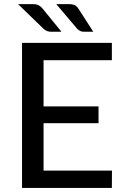

<svg xmlns="http://www.w3.org/2000/svg" viewBox="-20 -930 617 950"><path d="M533.5 0H89V-718H533.5V-632H195.5V-403.5H467.5V-320.5H195.5V-86H534ZM284 -773H231.5Q220 -773 211.8 -776.8Q203.5 -780.5 195 -788L69.5 -909.5H143.5Q161 -909.5 172 -903.5Q183 -897.5 191.5 -886.5ZM441.5 -773H395Q383.5 -773 376.2 -777Q369 -781 361.5 -788L258.5 -909.5H322.5Q340 -909.5 350.8 -903.8Q361.5 -898 368.5 -886.5Z"/></svg>

Font: Verano Sans Medium
Style: Regular
Weight: 500
Designer: Lukasz Dziedzic with Adam Twardoch and Botio Nikoltchev
Foundry: tyPoland Lukasz Dziedzic
Version: Version 3.001;December 28, 2019;FontCreator 12.0.0.2547 64-b